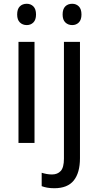

<svg xmlns="http://www.w3.org/2000/svg" viewBox="-20 -758 522 1018"><path d="M122 -738Q143 -738 157 -724Q171 -710 171 -681Q171 -653 157 -639Q143 -625 122 -625Q100 -625 85.5 -639Q71 -653 71 -681Q71 -710 85 -724Q99 -738 122 -738ZM163 -536V0H78V-536ZM312 -681Q312 -710 326 -724Q340 -738 363 -738Q384 -738 398 -724Q412 -710 412 -681Q412 -653 398 -639Q384 -625 363 -625Q341 -625 326.5 -639Q312 -653 312 -681ZM268 240Q247 240 230.5 237Q214 234 201 229V158Q214 162 227.5 164.5Q241 167 256 167Q285 167 302 148.5Q319 130 319 83V-536H404V81Q404 158 371 199Q338 240 268 240Z"/></svg>

Font: Noto Sans SemiCondensed
Style: Regular
Weight: 400
Width: 4
Designer: Monotype Design Team
Foundry: Monotype Imaging Inc.
Version: Version 2.013; ttfautohint (v1.8.4.7-5d5b)